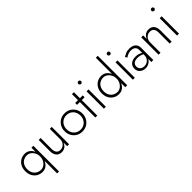

<svg xmlns="http://www.w3.org/2000/svg" viewBox="180 -1958 3358 3358"><g transform="rotate(-45 1859.0 -278.5)"><path d="M421 197H469V-438H421ZM54 -223Q54 -154 82 -103.5Q110 -53 157 -26Q204 1 261 1Q317 1 357 -28.5Q397 -58 420 -109Q443 -160 443 -223Q443 -287 420 -337.5Q397 -388 357 -417.5Q317 -447 261 -447Q204 -447 157 -420Q110 -393 82 -343Q54 -293 54 -223ZM103 -223Q103 -279 125 -319Q147 -359 185 -380Q223 -401 268 -401Q308 -401 343 -378Q378 -355 399.5 -314.5Q421 -274 421 -223Q421 -172 399.5 -131.5Q378 -91 343 -68Q308 -45 268 -45Q223 -45 185 -66Q147 -87 125 -127Q103 -167 103 -223Z M655 -172V-444H607V-166Q607 -92 642.5 -49Q678 -6 745 -6Q793 -6 828.5 -32Q864 -58 882 -105V-15H930V-444H882V-183Q882 -147 865.5 -117Q849 -87 820.5 -69Q792 -51 756 -51Q704 -51 679.5 -83.5Q655 -116 655 -172Z M1035 -230Q1035 -166 1064 -115Q1093 -64 1142.5 -35Q1192 -6 1255 -6Q1318 -6 1367.5 -35Q1417 -64 1446 -115Q1475 -166 1475 -230Q1475 -295 1446 -345.5Q1417 -396 1367.5 -425Q1318 -454 1255 -454Q1192 -454 1142.5 -425Q1093 -396 1064 -345.5Q1035 -295 1035 -230ZM1084 -230Q1084 -282 1106.5 -322.5Q1129 -363 1167.5 -385.5Q1206 -408 1255 -408Q1304 -408 1342.5 -385.5Q1381 -363 1403.5 -322Q1426 -281 1426 -230Q1426 -178 1403.5 -137.5Q1381 -97 1342.5 -74.5Q1304 -52 1255 -52Q1206 -52 1167.5 -74.5Q1129 -97 1106.5 -137.5Q1084 -178 1084 -230Z M1515 -450V-404H1703V-450ZM1585 -599V-21H1633V-599Z M1789 -647Q1789 -633 1799.5 -622.5Q1810 -612 1824 -612Q1839 -612 1849 -622.5Q1859 -633 1859 -647Q1859 -662 1849 -671.5Q1839 -681 1824 -681Q1810 -681 1799.5 -671.5Q1789 -662 1789 -647ZM1800 -453V-24H1848V-453Z M2330 -754V-26H2378V-754ZM1963 -240Q1963 -171 1991 -120.5Q2019 -70 2066 -43Q2113 -16 2170 -16Q2226 -16 2266 -45.5Q2306 -75 2329 -126Q2352 -177 2352 -240Q2352 -305 2329 -355.5Q2306 -406 2266 -435Q2226 -464 2170 -464Q2113 -464 2066 -437Q2019 -410 1991 -360Q1963 -310 1963 -240ZM2012 -240Q2012 -296 2034 -336.5Q2056 -377 2094 -398Q2132 -419 2177 -419Q2217 -419 2252 -395.5Q2287 -372 2308.5 -332Q2330 -292 2330 -240Q2330 -189 2308.5 -149Q2287 -109 2252 -85.5Q2217 -62 2177 -62Q2132 -62 2094 -83Q2056 -104 2034 -144Q2012 -184 2012 -240Z M2506 -647Q2506 -633 2516.5 -622.5Q2527 -612 2541 -612Q2556 -612 2566 -622.5Q2576 -633 2576 -647Q2576 -662 2566 -671.5Q2556 -681 2541 -681Q2527 -681 2516.5 -671.5Q2506 -662 2506 -647ZM2517 -453V-24H2565V-453Z M2722 -144Q2722 -177 2737 -197.5Q2752 -218 2778.5 -228Q2805 -238 2841 -238Q2880 -238 2916 -227.5Q2952 -217 2984 -195V-225Q2975 -234 2955.5 -246Q2936 -258 2906 -268Q2876 -278 2834 -278Q2759 -278 2715.5 -241.5Q2672 -205 2672 -142Q2672 -97 2692.5 -67Q2713 -37 2746.5 -21.5Q2780 -6 2817 -6Q2854 -6 2890.5 -22Q2927 -38 2951 -70.5Q2975 -103 2975 -153L2964 -195Q2964 -147 2945.5 -114.5Q2927 -82 2896.5 -65Q2866 -48 2830 -48Q2800 -48 2775.5 -58.5Q2751 -69 2736.5 -90.5Q2722 -112 2722 -144ZM2724 -366Q2736 -376 2754 -386Q2772 -396 2797 -403.5Q2822 -411 2854 -411Q2885 -411 2906.5 -402.5Q2928 -394 2940.5 -380Q2953 -366 2958.5 -349Q2964 -332 2964 -313V-15H3013V-320Q3013 -363 2994 -392.5Q2975 -422 2940.5 -438Q2906 -454 2858 -454Q2801 -454 2762.5 -436.5Q2724 -419 2699 -403Z M3419 -292V-16H3467V-298Q3467 -369 3431.5 -411.5Q3396 -454 3329 -454Q3282 -454 3246 -428Q3210 -402 3192 -355V-445H3144V-16H3192V-277Q3192 -314 3208.5 -344Q3225 -374 3253.5 -391.5Q3282 -409 3318 -409Q3370 -409 3394.5 -378Q3419 -347 3419 -292Z M3598 -647Q3598 -633 3608.5 -622.5Q3619 -612 3633 -612Q3648 -612 3658 -622.5Q3668 -633 3668 -647Q3668 -662 3658 -671.5Q3648 -681 3633 -681Q3619 -681 3608.5 -671.5Q3598 -662 3598 -647ZM3609 -453V-24H3657V-453Z"/></g></svg>

Font: SpinnyJost
Style: Regular
Weight: 300
Version: Version 3.710